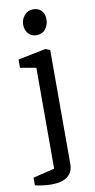

<svg xmlns="http://www.w3.org/2000/svg" viewBox="-101 -736 464 941"><g transform="rotate(-10 131.0 -265.5)"><path d="M77 165Q52 165 29 161.5Q6 158 -5 155V117L102 91V-411L23 -425V-466L161 -494L184 -485V83Q184 122 157 143.5Q130 165 77 165ZM131 -568Q106 -568 90.5 -585.5Q75 -603 75 -630Q75 -656 92 -676Q109 -696 136 -696Q161 -696 176.5 -680.5Q192 -665 192 -636Q192 -609 176 -588.5Q160 -568 131 -568Z"/></g></svg>

Font: Faustina
Style: Regular
Weight: 400
Designer: Alfonso Garcia
Foundry: http://www.omnibus-type.com
Version: Version 1.200